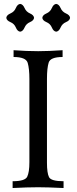

<svg xmlns="http://www.w3.org/2000/svg" viewBox="-20 -946 385 966"><path d="M299.8 0Q219.2 -3.9 172.4 -3.9Q117.7 -3.9 43.5 0V-34.2Q106 -34.2 116.9 -56.9Q127.9 -79.6 127.9 -129.9V-548.3Q127.9 -600.1 119.4 -629.6Q110.8 -659.2 48.3 -659.2V-693.4Q112.8 -688.5 172.4 -688.5Q224.6 -688.5 294.9 -693.4V-659.2Q233.4 -659.2 224.9 -631.1Q216.3 -603 216.3 -549.3V-127Q216.3 -75.7 226.6 -54.9Q236.8 -34.2 299.8 -34.2ZM262.7 -786.6Q249 -788.1 241 -807.4Q232.9 -826.7 213.6 -834.7Q194.3 -842.8 192.9 -856.4Q194.3 -870.1 213.6 -878.4Q232.9 -886.7 241 -905.8Q249 -924.8 262.7 -926.3Q276.4 -924.8 284.7 -905.8Q293 -886.7 312 -878.4Q331.1 -870.1 332.5 -856.4Q331.1 -842.8 312 -834.7Q293 -826.7 284.7 -807.4Q276.4 -788.1 262.7 -786.6ZM81.5 -786.6Q67.9 -788.1 59.8 -807.4Q51.8 -826.7 32.5 -834.7Q13.2 -842.8 11.7 -856.4Q13.2 -870.1 32.5 -878.4Q51.8 -886.7 59.8 -905.8Q67.9 -924.8 81.5 -926.3Q95.2 -924.8 103.5 -905.8Q111.8 -886.7 130.9 -878.4Q149.9 -870.1 151.4 -856.4Q149.9 -842.8 130.9 -834.7Q111.8 -826.7 103.5 -807.4Q95.2 -788.1 81.5 -786.6Z"/></svg>

Font: Kelvinch
Style: Regular
Weight: 400
Designer: Paul James MIller
Foundry: High-Logic / Made with FontCreator
Version: Version 3.30 September 23, 2016